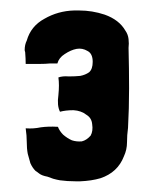

<svg xmlns="http://www.w3.org/2000/svg" viewBox="-20 -672 294 361"><path d="M53.7 -345.7Q58.6 -341.8 69.3 -339.8Q74.2 -337.9 80.1 -335.9Q86.9 -334 92.8 -333Q106.4 -331.1 122.1 -331.1Q127 -331.1 130.9 -331.1Q152.3 -332 168.9 -336.9Q201.2 -347.7 212.9 -377.9Q218.8 -390.6 218.8 -404.3Q218.8 -418 220.7 -431.6Q222.7 -467.8 222.7 -505.9Q222.7 -543 221.7 -582Q222.7 -589.8 221.7 -598.6Q220.7 -607.4 215.8 -614.3Q204.1 -634.8 176.8 -644.5Q153.3 -652.3 128.9 -652.3Q124 -652.3 119.1 -652.3Q88.9 -651.4 63.5 -636.7Q38.1 -623 30.3 -595.7Q26.4 -587.9 26.4 -578.1Q26.4 -576.2 27.3 -574.2Q28.3 -561.5 28.3 -552.7Q28.3 -552.7 28.3 -551.8Q29.3 -551.8 37.1 -551.8Q44.9 -551.8 54.7 -551.8Q65.4 -551.8 74.2 -552.7Q84 -552.7 87.9 -552.7Q90.8 -563.5 101.6 -570.3Q113.3 -578.1 124 -580.1Q134.8 -582 144.5 -576.2Q154.3 -571.3 154.3 -555.7Q154.3 -542 147.5 -536.1Q140.6 -531.2 130.9 -529.3Q121.1 -528.3 109.4 -528.3Q97.7 -529.3 89.8 -526.4Q91.8 -512.7 89.8 -493.2Q86.9 -473.6 92.8 -461.9Q103.5 -464.8 118.2 -464.8Q132.8 -463.9 142.6 -456.1Q152.3 -450.2 153.3 -438.5Q155.3 -425.8 150.4 -417Q142.6 -408.2 133.8 -406.2Q124 -405.3 115.2 -408.2Q106.4 -412.1 98.6 -418.9Q91.8 -425.8 88.9 -433.6Q88.9 -433.6 87.9 -433.6Q71.3 -434.6 56.6 -432.6Q43 -429.7 29.3 -430.7Q28.3 -430.7 28.3 -430.7Q30.3 -417 30.3 -405.3Q30.3 -392.6 32.2 -382.8Q34.2 -375 37.1 -365.2Q41 -356.4 46.9 -350.6Q48.8 -349.6 53.7 -345.7Z"/></svg>

Font: Londrina Solid
Style: NNS
Weight: 400
Designer: Marcelo Magalhaes
Version: Version 1.002